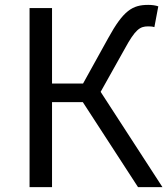

<svg xmlns="http://www.w3.org/2000/svg" viewBox="-20 -766 688 786"><path d="M101 0H193V-348H319L545 0H645L392 -390L490 -565C534 -646 553 -658 586 -658C593 -658 602 -658 612 -655L628 -740C617 -744 602 -746 587 -746C522 -746 485 -723 423 -610L320 -424H193V-733H101Z"/></svg>

Font: Noto Sans KR
Style: Regular
Weight: 400
Designer: Ryoko NISHIZUKA 西塚涼子 (kana, bopomofo & ideographs); Paul D. Hunt (Latin, Greek & Cyrillic); Sandoll Communications 산돌커뮤니
Foundry: Adobe
Version: Version 2.004;hotconv 1.0.118;makeotfexe 2.5.65603